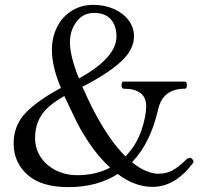

<svg xmlns="http://www.w3.org/2000/svg" viewBox="-20 -754 860 788"><path d="M774 -91Q774 -87 770 -82Q697 13 606 13Q533 13 463 -40Q379 14 261 14Q149 14 92.5 -37Q36 -88 36 -165Q36 -241 87 -292.5Q138 -344 230 -393Q193 -481 193 -549Q193 -600 214 -642.5Q235 -685 274 -709.5Q313 -734 363 -734Q410 -734 448 -717Q486 -700 508 -670.5Q530 -641 530 -605Q530 -548 472.5 -497.5Q415 -447 318 -398Q345 -338 356 -317Q424 -182 495 -112Q540 -159 560 -218Q580 -277 580 -318Q580 -390 487 -390Q479 -390 479 -405Q479 -419 487 -419H739Q747 -419 747 -405Q747 -390 739 -390Q648 -390 629 -305Q598 -168 522 -88Q553 -63 580.5 -52Q608 -41 629 -41Q664 -41 689.5 -55.5Q715 -70 742 -97Q751 -106 759 -106Q765 -106 769.5 -100.5Q774 -95 774 -91ZM267 -580Q267 -524 304 -432Q458 -517 458 -604Q458 -648 435 -674.5Q412 -701 366 -701Q321 -701 294 -665Q267 -629 267 -580ZM432 -66Q383 -111 344 -170Q305 -229 284 -276L244 -360Q177 -322 150.5 -282Q124 -242 124 -187Q124 -146 145.5 -111.5Q167 -77 207 -56Q247 -35 298 -35Q373 -35 432 -66Z"/></svg>

Font: Shippori Mincho
Style: Regular
Weight: 400
Designer: FONTDASU
Foundry: FONTDASU / Google Inc. / but / Adobe
Version: Version 3.110; ttfautohint (v1.8.3)